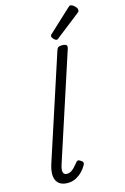

<svg xmlns="http://www.w3.org/2000/svg" viewBox="-165 -1206 839 1293"><g transform="rotate(-15 254.5 -559.5)"><path d="M140 16Q82 16 61.5 -24Q41 -64 66 -141L302 -864Q307 -880 315 -885Q323 -890 340 -890Q364 -890 371 -882.5Q378 -875 373 -859L131 -117Q119 -81 124 -63Q129 -45 150 -45Q166 -45 180 -53.5Q194 -62 205.5 -75Q217 -88 227 -100Q232 -109 240.5 -112Q249 -115 261 -106Q276 -98 277 -89Q278 -80 272 -71Q260 -49 240 -29Q220 -9 195 3.5Q170 16 140 16ZM317 -935Q308 -935 297 -946.5Q286 -958 286 -966Q286 -969 286.5 -972.5Q287 -976 293 -981L448 -1125Q453 -1129 456.5 -1132Q460 -1135 465 -1135Q473 -1135 483.5 -1127.5Q494 -1120 501.5 -1110.5Q509 -1101 509 -1092Q509 -1087 507.5 -1083Q506 -1079 497 -1072L333 -944Q328 -940 324.5 -937.5Q321 -935 317 -935Z"/></g></svg>

Font: Playwrite DK Loopet Light
Style: Regular
Weight: 300
Version: Version 1.003